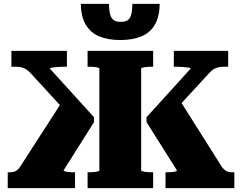

<svg xmlns="http://www.w3.org/2000/svg" viewBox="-20 -973 1252 993"><path d="M836 0V-82H844Q857 -82 868.5 -83Q880 -84 887.5 -86.5Q895 -89 895 -92L738 -341V-367L966 -618Q967 -622 955 -623.5Q943 -625 925.5 -626.5Q908 -628 892 -628H879V-710H1160V-628H1139Q1122 -628 1109.5 -625Q1097 -622 1085 -615Q1073 -608 1062 -595L841 -355L902 -467L1128 -109Q1136 -99 1143.5 -93Q1151 -87 1160.5 -84.5Q1170 -82 1180 -82H1192V0ZM368 0H20V-82H31Q43 -82 52 -84.5Q61 -87 68.5 -93Q76 -99 83 -109L314 -467L358 -355L138 -595Q126 -608 114.5 -615Q103 -622 89.5 -625Q76 -628 60 -628H39V-710H326V-628H312Q296 -628 278.5 -626.5Q261 -625 249.5 -623.5Q238 -622 238 -618L466 -367V-341L309 -92Q309 -89 316.5 -86.5Q324 -84 336 -83Q348 -82 361 -82H368ZM433 0V-82H441Q450 -82 459.5 -82.5Q469 -83 476.5 -84.5Q484 -86 489 -87.5Q494 -89 494 -92V-618Q494 -621 489 -622.5Q484 -624 476.5 -625.5Q469 -627 459.5 -627.5Q450 -628 441 -628H433V-710H772V-628H763Q755 -628 745.5 -627.5Q736 -627 728 -625.5Q720 -624 715 -622.5Q710 -621 710 -618V-92Q710 -89 715 -87.5Q720 -86 728 -84.5Q736 -83 745.5 -82.5Q755 -82 763 -82H772V0ZM602 -766Q538 -766 493 -785Q448 -804 423.5 -845.5Q399 -887 398 -953H544Q544 -918 550 -897.5Q556 -877 569 -868.5Q582 -860 605 -860Q628 -860 640.5 -868.5Q653 -877 658.5 -897.5Q664 -918 665 -953H806Q805 -887 781 -845.5Q757 -804 711.5 -785Q666 -766 602 -766Z"/></svg>

Font: Roboto Serif ExtraBold
Style: Regular
Weight: 800
Designer: Greg Gazdowicz
Foundry: Commercial Type
Version: Version 1.008